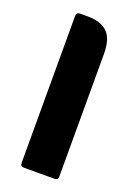

<svg xmlns="http://www.w3.org/2000/svg" viewBox="-114 -604 455 651"><g transform="rotate(20 113.5 -278.0)"><path d="M46 -13V-542Q46 -556 59 -556H87Q134 -556 158 -533Q182 -510 182 -455V-13Q182 0 168 0H59Q46 0 46 -13Z"/></g></svg>

Font: Zain Black
Style: Regular
Weight: 900
Designer: Zain,Boutros
Foundry: Mobile Telecommunications Company (Zain), 2024
Version: Version 1.50; ttfautohint (v1.8.4)